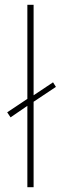

<svg xmlns="http://www.w3.org/2000/svg" viewBox="-20 -780 253 800"><path d="M94 0V-339L24 -291L10 -312L94 -368V-760H120V-383L201 -437L213 -418L120 -356V0Z"/></svg>

Font: Noto Sans Thin
Style: Regular
Weight: 100
Designer: Monotype Design Team
Foundry: Monotype Imaging Inc.
Version: Version 2.007